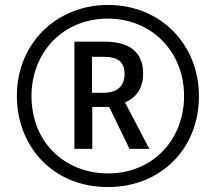

<svg xmlns="http://www.w3.org/2000/svg" viewBox="-20 -744 870 774"><path d="M415 10C628 10 782 -144 782 -356C782 -564 629 -724 415 -724C211 -724 48 -572 48 -357C48 -158 189 10 415 10ZM416 -45C242 -45 107 -169 107 -357C107 -532 233 -669 415 -669C590 -669 722 -537 722 -357C722 -182 597 -45 416 -45ZM280 -144H352V-313H420L502 -144H582L484 -331C533 -353 557 -392 557 -448C557 -534 501 -576 403 -576H280ZM398 -370H351V-515H397C458 -515 482 -493 482 -445C482 -395 450 -370 398 -370Z"/></svg>

Font: Noto Sans Sinhala UI ExtraCondensed Medium
Style: Regular
Weight: 500
Width: 2
Designer: Jelle Bosma - Monotype Design Team
Foundry: Monotype Imaging Inc.
Version: Version 2.006